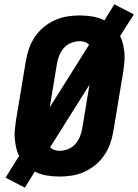

<svg xmlns="http://www.w3.org/2000/svg" viewBox="-20 -815 644 895"><path d="M96 60 6 13 69 -88Q60 -106 55.5 -126Q51 -146 49 -166.5Q47 -187 49 -208.5Q51 -230 54 -251L101 -534Q106 -563 116 -591Q126 -619 143.5 -644.5Q161 -670 185 -689.5Q209 -709 237 -721.5Q265 -734 294 -738.5Q323 -743 352 -743Q382 -743 411.5 -738Q441 -733 467 -720L513 -795L604 -748L540 -647Q549 -629 553.5 -609Q558 -589 560 -568.5Q562 -548 560 -526.5Q558 -505 555 -484L508 -201Q503 -172 493 -144Q483 -116 465.5 -90.5Q448 -65 424 -45.5Q400 -26 372 -13.5Q344 -1 315 3.5Q286 8 257 8Q227 8 197.5 3Q168 -2 142 -15ZM212 -315 395 -606Q388 -615 376 -619Q364 -623 352 -623Q332 -623 311.5 -615Q291 -607 277 -590.5Q263 -574 255.5 -554.5Q248 -535 245 -515ZM257 -112Q277 -112 297.5 -120Q318 -128 332 -144.5Q346 -161 353.5 -180.5Q361 -200 364 -220L397 -420L214 -129Q222 -120 233.5 -116Q245 -112 257 -112Z"/></svg>

Font: Iosevka Heavy Extended Oblique
Style: Regular
Weight: 900
Width: 7
Italic angle: -9°
Monospace: yes
Designer: Belleve Invis
Foundry: Belleve Invis
Version: Version 32.5.0; ttfautohint (v1.8.4)